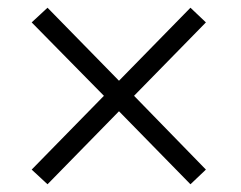

<svg xmlns="http://www.w3.org/2000/svg" viewBox="-20 -598 623 497"><path d="M103 -121 288 -310 473 -121 513 -159 327 -350 513 -540 473 -578 288 -389 103 -578 62 -540 249 -350 62 -159Z"/></svg>

Font: Maitree Light
Style: Regular
Weight: 300
Designer: CadsonDemak Team
Foundry: CadsonDemak
Version: Version 1.000;PS 001.000;hotconv 1.0.88;makeotf.lib2.5.64775